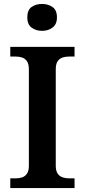

<svg xmlns="http://www.w3.org/2000/svg" viewBox="-20 -951 428 971"><path d="M32 0V-49H59Q77 -49 92 -54Q107 -59 116.5 -73Q126 -87 126 -112V-600Q126 -627 116.5 -641Q107 -655 92 -660Q77 -665 59 -665H32V-714H357V-665H329Q310 -665 295 -659.5Q280 -654 271 -640.5Q262 -627 262 -600V-113Q262 -88 271 -74Q280 -60 295.5 -54.5Q311 -49 329 -49H357V0ZM193 -795Q161 -795 139.5 -811.5Q118 -828 118 -863Q118 -900 139.5 -915.5Q161 -931 193 -931Q223 -931 245.5 -915.5Q268 -900 268 -863Q268 -828 245.5 -811.5Q223 -795 193 -795Z"/></svg>

Font: Noto Serif Hebrew SemiBold
Style: Regular
Weight: 600
Version: Version 2.003